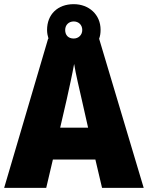

<svg xmlns="http://www.w3.org/2000/svg" viewBox="-20 -902 710 922"><path d="M470 0H670L456 -716C461 -729 463 -743 463 -759C463 -832 407 -882 334 -882C257 -882 206 -833 206 -758C206 -743 209 -729 213 -716H211L0 0H202L234 -136H438ZM334 -717C307 -717 293 -734 293 -758C293 -783 311 -799 334 -799C357 -799 375 -783 375 -758C375 -734 357 -717 334 -717ZM373 -422 403 -289H269L300 -423C311 -472 328 -550 336 -595C343 -550 363 -466 373 -422Z"/></svg>

Font: Noto Sans Georgian SemiCondensed Black
Style: Regular
Weight: 900
Width: 4
Designer: Monotype Design Team, Akaki Razmadze
Foundry: Google LLC
Version: Version 2.005